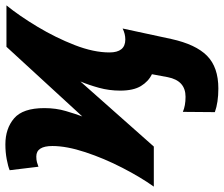

<svg xmlns="http://www.w3.org/2000/svg" viewBox="-113 -513 832 714"><g transform="rotate(-90 303.0 -156.0)"><path d="M331 240Q410 240 452.5 198Q495 156 515 65L554 -116Q534 -106 513 -106Q465 -106 465 -165Q465 -224 492.5 -294.5Q520 -365 560.5 -432.5Q601 -500 640 -548H486L227 -266Q236 -290 247 -327Q258 -364 258 -407Q258 -487 220 -519.5Q182 -552 123 -552Q94 -552 67.5 -547Q41 -542 27 -536L40 -429Q48 -432 56.5 -434.5Q65 -437 78 -437Q117 -437 117 -377Q117 -324 94 -254.5Q71 -185 36 -117Q1 -49 -34 0H115L357 -273Q344 -242 333.5 -204Q323 -166 323 -125Q323 -76 340 -48Q357 -20 384 -7L373 52Q360 118 300 118Q267 118 244 108L243 227Q279 240 331 240Z"/></g></svg>

Font: Noto Sans Display Extra
Style: Italic
Weight: 800
Italic angle: -12°
Designer: Monotype Design Team
Foundry: Monotype Imaging Inc.
Version: Version 1.900